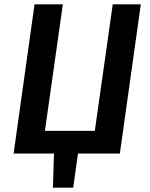

<svg xmlns="http://www.w3.org/2000/svg" viewBox="-20 -711 693 889"><path d="M632 -691H502L419 -105H188L271 -691H140L43 0H230L225 158H319L341 0H535Z"/></svg>

Font: Fira Sans Medium
Style: Italic
Weight: 500
Italic angle: -8°
Designer: bBox Type GmbH & Carrois Corporate GbR & Edenspiekermann AG
Foundry: bBox Type GmbH & Carrois Corporate GbR & Edenspiekermann AG
Version: Version 4.301;PS 004.301;hotconv 1.0.88;makeotf.lib2.5.64775